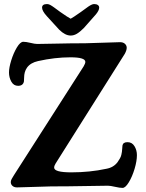

<svg xmlns="http://www.w3.org/2000/svg" viewBox="-20 -917 720 947"><path d="M378.9 -857.9Q384.8 -862.3 393.1 -868.2Q401.4 -874 405.5 -877.2Q409.7 -880.4 415.3 -884.3Q420.9 -888.2 424.1 -889.9Q427.2 -891.6 431.2 -893.6Q435.1 -895.5 438.2 -896.2Q441.4 -897 444.3 -897Q455.6 -897 462.4 -892.3Q469.2 -887.7 469.2 -879.4Q469.2 -865.7 453.1 -846.2L393.6 -778.8Q374 -759.3 359.1 -750.5Q344.2 -741.7 328.6 -741.7Q301.3 -741.7 272 -770.5L210.4 -837.9Q187.5 -863.3 187.5 -879.4Q187.5 -897 212.4 -897Q215.8 -897 220 -895.8Q224.1 -894.5 227.5 -892.8Q231 -891.1 236.8 -887.2Q242.7 -883.3 247.1 -880.1Q251.5 -877 261 -869.9Q270.5 -862.8 277.3 -857.9Q316.4 -830.6 328.6 -824.7Q337.9 -829.1 378.9 -857.9ZM231.4 2.4Q210 2.4 147.5 4.9Q85 7.3 64 7.3Q49.8 7.3 41.5 -0.2Q33.2 -7.8 33.2 -18.6Q33.2 -20.5 33.7 -22.7Q34.2 -24.9 34.4 -26.6Q34.7 -28.3 36.1 -31Q37.6 -33.7 38.3 -35.4Q39.1 -37.1 41.3 -40.5Q43.5 -43.9 44.4 -45.7Q45.4 -47.4 48.3 -52.2Q51.3 -57.1 52.7 -59.1L392.6 -589.8Q400.9 -604 400.9 -611.8Q400.9 -634.3 327.6 -634.3Q250.5 -634.3 167.5 -615.7Q130.4 -607.4 113.3 -583.5Q105.5 -572.3 102.3 -560.3Q99.1 -548.3 98.9 -533.4Q98.6 -518.6 98.1 -515.6Q93.8 -493.7 69.3 -493.7Q47.4 -493.7 35.9 -514.2Q24.4 -534.7 24.4 -559.6Q24.4 -583.5 35.4 -619.1Q46.4 -654.8 63.2 -682.9Q80.1 -710.9 94.7 -710.9Q108.4 -710.9 130.1 -705.6Q151.9 -700.2 163.6 -700.2Q193.4 -700.2 261.2 -701.9Q329.1 -703.6 399.4 -703.6Q420.9 -703.6 486.1 -706.3Q551.3 -709 572.3 -709Q587.4 -709 596.2 -700.9Q605 -692.9 605 -681.2Q605 -669.4 595.7 -651.9L254.4 -110.8Q247.1 -99.1 247.1 -90.3Q247.1 -66.9 332 -66.9Q422.9 -66.9 504.4 -84.5Q540.5 -90.8 560.5 -118.2Q567.4 -127.9 572 -136.5Q576.7 -145 578.6 -153.8Q580.6 -162.6 581.3 -168Q582 -173.3 582.8 -183.6Q583.5 -193.8 584 -199.2Q586.9 -215.8 608.9 -215.8Q631.3 -215.8 643.3 -196Q655.3 -176.3 655.3 -151.9Q655.3 -122.6 643.8 -84.2Q632.3 -45.9 615.5 -18.1Q598.6 9.8 584.5 9.8Q570.8 9.8 547.4 4.4Q523.9 -1 512.2 -1Q484.9 -1 399.7 0.7Q314.5 2.4 231.4 2.4Z"/></svg>

Font: Cooper* SemiBold
Style: Regular
Weight: 600
Designer: Owen Earl
Foundry: indestructible type*
Version: Version 0.001